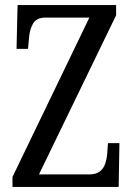

<svg xmlns="http://www.w3.org/2000/svg" viewBox="-20 -734 523 754"><path d="M29 0V-39L331 -665H159Q123 -665 109.5 -641Q96 -617 94 -585L90 -542H45L49 -714H436V-674L133 -49H330Q356 -49 371 -60Q386 -71 392.5 -89.5Q399 -108 401 -130L404 -172H449L446 0Z"/></svg>

Font: Noto Serif Khmer ExtraCondensed
Style: Regular
Weight: 400
Width: 2
Designer: Danh Hong and the Monotype Design Team
Foundry: Monotype Imaging Inc.
Version: Version 2.004